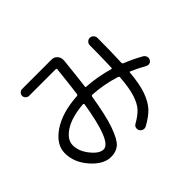

<svg xmlns="http://www.w3.org/2000/svg" viewBox="-160 -1007 1320 1320"><g transform="rotate(-45 500.0 -346.5)"><path d="M397.5 -370.1Q280.3 -361.3 213.9 -318.4Q147.5 -275.4 147.5 -219.7Q147.5 -162.1 192.4 -106Q237.3 -49.8 278.3 -49.8Q354.5 -49.8 404.3 -361.3Q405.3 -364.3 402.8 -367.2Q400.4 -370.1 397.5 -370.1ZM278.3 23.4Q206.1 23.4 138.2 -53.2Q70.3 -129.9 70.3 -219.7Q70.3 -303.7 162.1 -366.7Q253.9 -429.7 408.2 -439.5Q415 -439.5 417 -448.2Q428.7 -533.2 442.4 -665Q442.4 -672.9 433.6 -672.9H174.8Q162.1 -672.9 151.9 -683.1Q141.6 -693.4 141.6 -707Q141.6 -719.7 151.9 -730Q162.1 -740.2 174.8 -740.2H461.9Q485.4 -740.2 501.5 -723.1Q517.6 -706.1 517.6 -682.6V-672.9Q501 -514.6 492.2 -447.3Q490.2 -439.5 499 -439.5Q597.7 -433.6 705.1 -403.3Q712.9 -401.4 712.9 -410.2Q716.8 -530.3 716.8 -624Q716.8 -638.7 727.5 -649.4Q738.3 -660.2 752.9 -660.2Q767.6 -660.2 778.8 -648.9Q790 -637.7 790 -623Q790 -497.1 785.2 -384.8Q785.2 -376 793 -373Q869.1 -341.8 922.9 -310.5Q935.5 -302.7 939.9 -288.6Q944.3 -274.4 937 -261.2Q929.7 -248 916.5 -244.6Q903.3 -241.2 889.6 -249Q836.9 -278.3 787.1 -299.8Q779.3 -302.7 779.3 -295.9Q770.5 -192.4 747.6 -128.4Q724.6 -64.5 690.4 -27.8Q656.2 8.8 593.8 43Q580.1 49.8 565.9 45.4Q551.8 41 543.9 28.3Q537.1 15.6 540.5 1.5Q543.9 -12.7 556.6 -19.5Q608.4 -48.8 636.2 -79.1Q664.1 -109.4 682.6 -166.5Q701.2 -223.6 708 -320.3Q708 -329.1 700.2 -332Q594.7 -365.2 489.3 -371.1Q481.4 -371.1 478.5 -363.3Q453.1 -203.1 422.4 -117.2Q391.6 -31.2 359.9 -3.9Q328.1 23.4 278.3 23.4Z"/></g></svg>

Font: Rounded Mgen+ 1mn regular
Style: Regular
Weight: 400
Designer: [Source Han Sans]
Ryoko NISHIZUKA  (kana & ideographs); Paul D. Hunt (Latin, Greek & Cyrillic); Wenlong ZHANG  (bopomofo
Version: Version 1.059.20150602